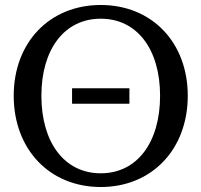

<svg xmlns="http://www.w3.org/2000/svg" viewBox="-20 -735 808 770"><path d="M384 -40C238 -40 146 -164 146 -351C146 -537 238 -660 384 -660C530 -660 622 -537 622 -351C622 -164 530 -40 384 -40ZM35 -351C35 -136 179 15 384 15C589 15 733 -136 733 -351C733 -565 589 -715 384 -715C179 -715 35 -565 35 -351ZM269 -319H499V-381H269Z"/></svg>

Font: LT Superior Serif Medium
Style: Regular
Weight: 500
Designer: Daniel Lyons
Foundry: LyonsType
Version: Version 2.120;FEAKit 1.0